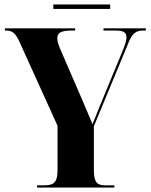

<svg xmlns="http://www.w3.org/2000/svg" viewBox="-20 -841 675 861"><path d="M219 -801H474V-821H219ZM146 0H493V-10H451C416 -10 401 -23 401 -78V-275L556 -649C573 -692 590 -704 622 -704H634V-714H444V-704H498C534 -704 547 -696 547 -673C547 -659 542 -643 529 -611L427 -364C417 -339 405 -310 395 -284C377 -327 368 -349 354 -381L251 -619C241 -642 237 -656 237 -669C237 -695 254 -704 304 -704H317V-714H2V-704H8C35 -704 50 -692 68 -652L238 -277V-78C238 -23 221 -10 179 -10H146Z"/></svg>

Font: Noto Serif Display Condensed ExtraBold
Style: Regular
Weight: 800
Width: 3
Designer: Monotype Design Team
Foundry: Monotype Imaging Inc.
Version: Version 2.009